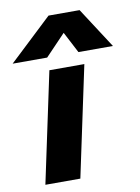

<svg xmlns="http://www.w3.org/2000/svg" viewBox="-128 -767 599 822"><g transform="rotate(-10 172.0 -355.5)"><path d="M141 -711H276L390 -535H240L192 -627L104 -535H-46ZM104 -480H256L154 0H2Z"/></g></svg>

Font: Prompt SemiBold
Style: Italic
Weight: 600
Italic angle: -12°
Designer: Katatrad Team
Foundry: CadsonDemak
Version: Version 1.001